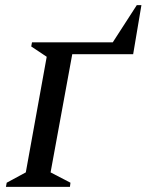

<svg xmlns="http://www.w3.org/2000/svg" viewBox="-20 -724 568 744"><path d="M3 0 6 -16 80 -56 161 -504 101 -544 104 -560H417L510 -704H528L496 -514H260L176 -56L253 -16L251 0Z"/></svg>

Font: Spectral SC Medium
Style: Italic
Weight: 500
Italic angle: -10°
Designer: Jean-Baptiste Levee
Foundry: Production Type
Version: Version 2.001